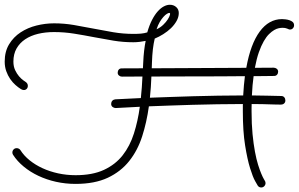

<svg xmlns="http://www.w3.org/2000/svg" viewBox="-20 -764 1273 818"><path d="M741.7 -708.5Q741.7 -691.4 732.4 -674.8Q723.1 -658.2 708.5 -644Q693.8 -629.9 675.5 -618.4Q657.2 -606.9 639.2 -599.6Q634.3 -579.1 631.3 -554Q628.4 -528.8 627.4 -498Q627 -491.7 627 -485.6Q627 -479.5 626.5 -473.1L1029.3 -475.1Q1047.4 -576.2 1086.4 -629.4Q1125.5 -682.6 1181.6 -682.6Q1187.5 -682.6 1196 -681.6Q1204.6 -680.7 1212.9 -678Q1221.2 -675.3 1227.1 -670.2Q1232.9 -665 1232.9 -656.2Q1232.9 -653.8 1232.4 -651.6Q1231.9 -649.4 1230.5 -647Q1225.1 -638.2 1215.8 -638.2Q1211.9 -638.2 1209.7 -639.4Q1207.5 -640.6 1204.3 -641.8Q1201.2 -643.1 1196.3 -644.3Q1191.4 -645.5 1182.6 -645.5Q1176.8 -645.5 1167.7 -643.8Q1158.7 -642.1 1148.2 -636Q1137.7 -629.9 1126.2 -618.7Q1114.7 -607.4 1103.8 -588.4Q1092.8 -569.3 1083 -541.7Q1073.2 -514.2 1065.9 -475.1L1145.5 -475.6Q1153.3 -475.6 1158.9 -471.2Q1164.6 -466.8 1165 -459Q1165 -451.2 1160.4 -445.8Q1155.8 -440.4 1147.5 -440.4Q1126.5 -439.9 1104.7 -439.9Q1083 -439.9 1060.5 -439.5Q1055.2 -402.8 1053.2 -357.4Q1085.4 -356.9 1116.7 -356.4Q1147.9 -356 1178.2 -355Q1186.5 -355 1191.2 -349.4Q1195.8 -343.8 1195.8 -335.9Q1195.8 -328.1 1190.4 -323.2Q1185.1 -318.4 1177.7 -318.4Q1168 -318.4 1157.5 -318.6Q1147 -318.8 1132.6 -319.3Q1118.2 -319.8 1098.6 -320.3Q1079.1 -320.8 1052.2 -320.8Q1051.8 -313 1051.8 -305.2Q1051.8 -297.4 1051.8 -289.1Q1051.8 -235.4 1055.9 -192.9Q1060.1 -150.4 1066.2 -117.7Q1072.3 -85 1079.6 -61.8Q1086.9 -38.6 1093.3 -23.7Q1099.6 -8.8 1103.8 -1.7Q1107.9 5.4 1107.9 5.4Q1111.3 10.3 1111.3 16.1Q1111.3 23.4 1106 29.1Q1100.6 34.7 1092.8 34.7Q1083.5 34.7 1078.1 26.9Q1077.1 25.4 1067.1 7.8Q1057.1 -9.8 1045.4 -47.6Q1033.7 -85.4 1024.2 -144.8Q1014.6 -204.1 1014.6 -289.1V-320.8Q960.4 -320.8 905.8 -319.8Q851.1 -318.8 799.6 -317.4Q748 -315.9 700.9 -314.2Q653.8 -312.5 614.3 -311Q605 -243.2 585.7 -183.1Q566.4 -123 530.5 -77.9Q494.6 -32.7 439 -6.6Q383.3 19.5 301.8 19.5Q258.8 19.5 218.5 10.5Q178.2 1.5 143.6 -14.9Q108.9 -31.2 81.1 -54.2Q53.2 -77.1 35.6 -104.5Q32.7 -108.9 32.7 -114.3Q32.7 -121.6 37.8 -127.2Q43 -132.8 51.3 -132.8Q55.7 -132.8 60.1 -130.6Q64.5 -128.4 66.9 -124.5Q82 -100.6 106.2 -81.1Q130.4 -61.5 161.1 -47.4Q191.9 -33.2 227.8 -25.4Q263.7 -17.6 302.2 -17.6Q374 -17.6 422.9 -40.3Q471.7 -63 502.7 -102.5Q533.7 -142.1 550.5 -195.1Q567.4 -248 575.7 -309.1Q528.8 -306.6 501.5 -305.2Q474.1 -303.7 473.1 -303.7Q465.8 -303.7 459.7 -308.3Q453.6 -313 453.6 -321.3Q453.6 -329.1 458.3 -334.5Q462.9 -339.8 470.7 -340.8Q471.7 -340.8 501 -342.3Q530.3 -343.8 580.1 -346.2Q582.5 -369.1 584.2 -391.8Q585.9 -414.6 586.9 -438Q557.6 -438 534.9 -437.7Q512.2 -437.5 499.5 -437.5Q492.7 -437.5 487.1 -442.1Q481.4 -446.8 481.4 -454.1Q481.4 -461.9 485.8 -467.3Q490.2 -472.7 498.5 -472.7L588.9 -473.1L590.3 -499.5Q591.3 -524.4 594 -547.6Q596.7 -570.8 600.6 -589.8Q589.4 -587.4 575.4 -585.7Q561.5 -584 547.9 -584Q504.9 -584 463.4 -590.8Q421.9 -597.7 380.1 -605.7Q338.4 -613.8 296.1 -620.6Q253.9 -627.4 210 -627.4Q173.8 -627.4 142.3 -619.9Q110.8 -612.3 87.4 -596.7Q64 -581.1 50.5 -557.4Q37.1 -533.7 37.1 -501.5Q37.1 -481 44.4 -465.3Q51.8 -449.7 61 -439Q70.3 -428.2 78.9 -422.1Q87.4 -416 89.8 -414.6Q98.6 -408.2 98.6 -398.4Q98.6 -390.6 93.8 -385.5Q88.9 -380.4 81.5 -380.4Q78.1 -380.4 75 -381.6Q71.8 -382.8 69.3 -384.3Q58.1 -391.1 45.9 -401.9Q33.7 -412.6 23.4 -427.5Q13.2 -442.4 6.6 -460.9Q0 -479.5 0 -501.5Q0 -544.4 18.8 -575.4Q37.6 -606.4 67.9 -626.2Q98.1 -646 135.5 -655.3Q172.9 -664.6 210.4 -664.6Q252.9 -664.6 294.7 -657.5Q336.4 -650.4 378.4 -642.1Q420.4 -633.8 462.6 -626.7Q504.9 -619.6 548.8 -619.6Q566.4 -619.6 580.6 -620.8Q594.7 -622.1 607.4 -626Q616.2 -656.7 627.7 -679Q639.2 -701.2 652.1 -715.6Q665 -730 678.2 -736.8Q691.4 -743.7 703.6 -743.7Q719.7 -743.7 730.7 -733.9Q741.7 -724.1 741.7 -708.5ZM1016.1 -357.4Q1018.6 -401.9 1023.4 -439.5Q970.7 -439 917 -438.7Q863.3 -438.5 811.8 -438.5Q760.3 -438.5 712.6 -438.2Q665 -438 625 -438Q624 -415 622.6 -392.6Q621.1 -370.1 618.7 -347.7Q658.2 -349.1 705.1 -350.8Q752 -352.5 803.2 -354Q854.5 -355.5 908.4 -356.4Q962.4 -357.4 1016.1 -357.4ZM701.2 -709Q697.3 -709 690.7 -704.8Q684.1 -700.7 676.3 -692.1Q668.5 -683.6 660.6 -670.4Q652.8 -657.2 647 -639.2Q663.1 -646.5 675.3 -658.2Q687.5 -669.9 694.8 -681.4Q702.1 -692.9 704.1 -700.9Q706.1 -709 701.2 -709Z"/></svg>

Font: Sacramento
Style: Regular
Weight: 400
Designer: Astigmatic (AOETI)
Foundry: Astigmatic (AOETI)
Version: Version 1.000